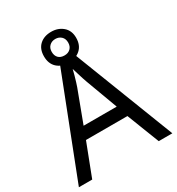

<svg xmlns="http://www.w3.org/2000/svg" viewBox="-204 -1006 1047 1135"><g transform="rotate(-30 319.5 -439.0)"><path d="M545 0 459 -221H176L91 0H0L279 -717H360L638 0ZM352 -517Q349 -525 342 -546Q335 -567 328.5 -589.5Q322 -612 318 -624Q313 -604 307.5 -583.5Q302 -563 296.5 -546Q291 -529 287 -517L206 -301H432ZM317 -667Q268 -667 238 -695Q208 -723 208 -773Q208 -823 238 -850.5Q268 -878 317 -878Q364 -878 396 -850.5Q428 -823 428 -774Q428 -723 396.5 -695Q365 -667 317 -667ZM317 -717Q342 -717 357.5 -732Q373 -747 373 -773Q373 -799 357 -814Q341 -829 317 -829Q293 -829 277 -814Q261 -799 261 -773Q261 -747 275.5 -732Q290 -717 317 -717Z"/></g></svg>

Font: Noto Sans Myanmar
Style: Regular
Weight: 400
Designer: Monotype Design Team
Foundry: Monotype Imaging Inc.
Version: Version 2.107